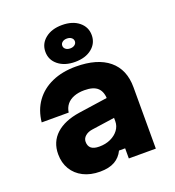

<svg xmlns="http://www.w3.org/2000/svg" viewBox="-161 -1034 1072 1176"><g transform="rotate(-20 375.0 -446.0)"><path d="M492 -396V-266L332 -243Q304 -239 286 -223.5Q268 -208 268 -186Q268 -159 284.5 -144.5Q301 -130 338 -130Q379 -130 411.5 -145Q444 -160 463 -185.5Q482 -211 482 -242V-380Q482 -434 455 -460Q428 -486 368 -486Q329 -486 299.5 -474.5Q270 -463 253 -441.5Q236 -420 232 -390H56Q64 -468 104.5 -524Q145 -580 212.5 -610Q280 -640 368 -640Q508 -640 583 -578Q658 -516 658 -400V0H482V-66H442Q423 -26 386 -5Q349 16 290 16Q228 16 181.5 -7.5Q135 -31 109.5 -73.5Q84 -116 84 -172Q84 -252 138.5 -302Q193 -352 293 -367ZM376 -668Q309 -668 267 -701.5Q225 -735 225 -788Q225 -841 267 -874.5Q309 -908 376 -908Q444 -908 485.5 -874.5Q527 -841 527 -788Q527 -735 485.5 -701.5Q444 -668 376 -668ZM376 -756Q394 -756 405.5 -765Q417 -774 417 -788Q417 -802 405.5 -811Q394 -820 376 -820Q358 -820 346.5 -811Q335 -802 335 -788Q335 -774 346.5 -765Q358 -756 376 -756Z"/></g></svg>

Font: Martian Mono SemiExpanded ExtraBold
Style: Regular
Weight: 800
Width: 6
Designer: Roman Shamin
Foundry: Evil Martians
Version: Version 1.000